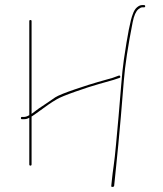

<svg xmlns="http://www.w3.org/2000/svg" viewBox="-20 -712 641 757"><path d="M552.5 -687.5C552.5 -690.5 550.8 -692 547.5 -692H540.5C533.8 -692 527 -689 520 -683C513 -677 507.5 -668 503.5 -656C494.2 -633.5 482.6 -574.2 468.5 -478C464.5 -450.7 460.8 -415.5 457.5 -372.5C454.2 -329.5 450.8 -289.7 447.5 -253L437.5 -143C434.2 -106.3 431 -78 428.1 -58C425.2 -38 422.9 -20 421.3 -4L418.8 20C417.9 23.3 419.4 25 423.1 25C426.9 25 429.2 23.7 430 21L432.5 -3C433.8 -19 435.7 -37 438 -57C440.3 -77 443.2 -105.3 446.5 -142L456.5 -252C459.8 -288.7 463.8 -336.3 468.3 -394.9C472.9 -453.5 484.5 -530.1 503.1 -624.6C508.2 -650.3 515.7 -667.3 525.5 -675.5C531.5 -680.5 536.5 -683 540.5 -683H547.5C550.8 -683 552.5 -684.5 552.5 -687.5ZM95.5 -248V-64C95.5 -60.7 97 -59 100 -59C103 -59 104.5 -60.7 104.5 -64V-253C104.5 -252.1 110.5 -256.1 122.5 -264.8C127.8 -268.7 144.1 -280.4 171.5 -300C180.8 -306.7 192.1 -313.5 203.8 -320.5C215.4 -327.5 239.8 -337.5 276.9 -350.6C314 -363.7 344.8 -373.7 369.4 -380.5C389.8 -386.2 409.2 -391.7 427.5 -397L451.5 -405C454.2 -406.3 455 -408.3 454 -411C453 -413.7 451.2 -414.7 448.5 -414L423.8 -405C405.4 -399.7 386 -394.2 365.6 -388.5C345.2 -382.8 315.1 -373.2 275.3 -359.7C235.4 -346.1 209.5 -335.6 197.5 -328C175.2 -312.8 158 -300.5 143 -291C136.7 -287 129.8 -282.2 122.5 -276.5C115.2 -270.8 109.2 -266.3 104.5 -263V-629C104.5 -631.7 103 -633 100 -633C97 -633 95.5 -631.7 95.5 -629V-258C87.7 -253.3 80.7 -251 74.5 -251H66.5C63.8 -251 62.5 -249.5 62.5 -246.5C62.5 -243.5 63.8 -242 66.5 -242H74.5C82.5 -242 89.5 -244 95.5 -248Z"/></svg>

Font: Proton
Style: LitExt
Weight: 500
Version: Version 1.017